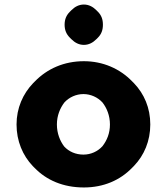

<svg xmlns="http://www.w3.org/2000/svg" viewBox="-20 -805 736 847"><path d="M288 -753C273 -738 265 -720 265 -696C265 -672 273 -654 288 -639L295 -632C310 -617 328 -607 350 -607C372 -607 390 -617 405 -632L412 -639C427 -654 434 -672 434 -696C434 -720 427 -738 412 -753L405 -760C390 -775 372 -785 350 -785C328 -785 310 -775 295 -760ZM264 -353C285 -376 316 -390 348 -390C380 -390 411 -376 432 -353C451 -329 465 -295 465 -256C465 -217 452 -186 432 -160C411 -137 381 -123 348 -123C314 -123 284 -136 263 -159C245 -183 231 -216 231 -256C231 -295 245 -328 264 -353ZM132 -65C185 -10 259 22 350 22C437 22 510 -10 563 -65L571 -73C616 -120 643 -183 643 -256C643 -329 616 -391 571 -438L563 -446C509 -502 434 -535 350 -535C263 -535 188 -502 133 -445L126 -438C81 -391 53 -328 53 -256C53 -183 80 -119 125 -72Z"/></svg>

Font: Hussar Woodtype
Style: SeBd
Weight: 900
Foundry: Cannot Into Space Fonts
Version: Version 1.07